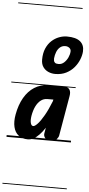

<svg xmlns="http://www.w3.org/2000/svg" viewBox="-98 -1276 812 1750"><g transform="rotate(5 308.5 -401.0)"><path d="M190 6Q138 6 104.8 -20.2Q71.5 -46.5 59.8 -95.2Q48 -144 60 -210.5Q76 -299.5 113.5 -364.5Q151 -429.5 206.8 -465Q262.5 -500.5 332 -500.5H481.5Q516 -500.5 529 -478.8Q542 -457 535.5 -421L472 -52.5Q469 -37 453 -18.5Q437 0 398 0Q364 0 347.8 -19Q331.5 -38 336 -62.5L345 -114Q319.5 -74.5 293.5 -47.8Q267.5 -21 241.8 -7.5Q216 6 190 6ZM205 -210.5Q198.5 -169.5 205.2 -144.2Q212 -119 229 -119Q244 -119 269.5 -146.5Q295 -174 326 -228Q357 -282 388 -361L391 -375.5H336Q302.5 -375.5 276 -355Q249.5 -334.5 231.5 -297.5Q213.5 -260.5 205 -210.5ZM190 6Q138 6 104.8 -20.2Q71.5 -46.5 59.8 -95.2Q48 -144 60 -210.5Q76 -299.5 113.5 -364.5Q151 -429.5 206.8 -465Q262.5 -500.5 332 -500.5H481.5Q516 -500.5 529 -478.8Q542 -457 535.5 -421L472 -52.5Q469 -37 453 -18.5Q437 0 398 0Q364 0 347.8 -19Q331.5 -38 336 -62.5L345 -114Q319.5 -74.5 293.5 -47.8Q267.5 -21 241.8 -7.5Q216 6 190 6ZM205 -210.5Q198.5 -169.5 205.2 -144.2Q212 -119 229 -119Q244 -119 269.5 -146.5Q295 -174 326 -228Q357 -282 388 -361L391 -375.5H336Q302.5 -375.5 276 -355Q249.5 -334.5 231.5 -297.5Q213.5 -260.5 205 -210.5ZM387 -609.5Q353.5 -609.5 323.8 -622.5Q294 -635.5 275.5 -662Q257 -688.5 257 -729Q257 -788.5 275.8 -831.8Q294.5 -875 325.2 -903.2Q356 -931.5 392.5 -945.2Q429 -959 464.5 -959Q547.5 -959 586.2 -926.8Q625 -894.5 621.5 -836Q619.5 -801.5 604 -762.2Q588.5 -723 559.5 -688.2Q530.5 -653.5 487.2 -631.5Q444 -609.5 387 -609.5ZM410 -702.5Q437.5 -702.5 459.5 -722.2Q481.5 -742 494.8 -771Q508 -800 509 -826.5Q510 -846.5 494.2 -858.5Q478.5 -870.5 458 -870.5Q429 -870.5 409 -853.5Q389 -836.5 378.2 -809Q367.5 -781.5 364.5 -750.5Q364 -741 365.8 -729.8Q367.5 -718.5 377.2 -710.5Q387 -702.5 410 -702.5ZM-5 420.5H584V428.5H-5ZM-5 -16H584V0H-5ZM-5 -505.5H584V-497.5H-5ZM-5 -1230H584V-1222H-5Z"/></g></svg>

Font: Edu VIC WA NT Pre Guide
Style: Regular
Weight: 400
Designer: Tina and Corey Anderson, Eben Sorkin, Mirko Velimirovic
Foundry: Google for Education
Version: Version 1.000